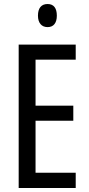

<svg xmlns="http://www.w3.org/2000/svg" viewBox="-20 -936 442 956"><path d="M217 -916C186 -916 169 -896 169 -858C169 -822 187 -801 217 -801C247 -801 263 -822 263 -858C263 -895 248 -916 217 -916ZM357 0V-76H157V-335H345V-410H157V-639H357V-714H73V0Z"/></svg>

Font: Noto Sans Telugu ExtraCondensed
Style: Regular
Weight: 400
Width: 2
Designer: Jelle Bosma - Monotype Design Team
Foundry: Monotype Imaging Inc.
Version: Version 2.005